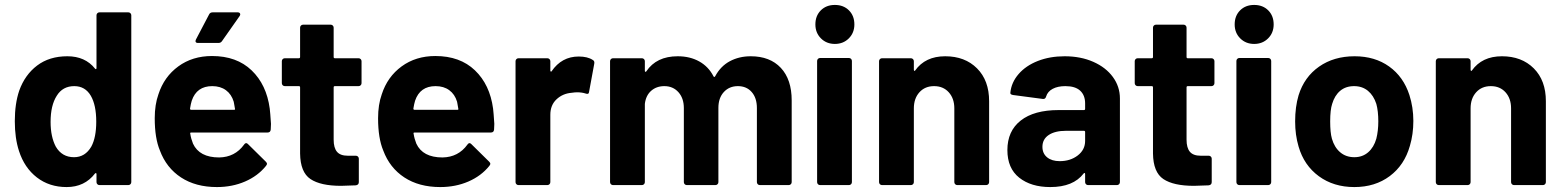

<svg xmlns="http://www.w3.org/2000/svg" viewBox="-20 -750 6333 778"><path d="M383 -700H500Q505 -700 508.5 -696.5Q512 -693 512 -688V-12Q512 -7 508.5 -3.5Q505 0 500 0H383Q378 0 374.5 -3.5Q371 -7 371 -12V-45Q371 -48 369 -48.5Q367 -49 365 -47Q323 8 250 8Q180 8 129.5 -31Q79 -70 57 -138Q40 -190 40 -259Q40 -330 58 -383Q81 -447 130.5 -484.5Q180 -522 253 -522Q325 -522 365 -472Q367 -469 369 -470Q371 -471 371 -474V-688Q371 -693 374.5 -696.5Q378 -700 383 -700ZM370 -257Q370 -324 348 -362Q325 -401 281 -401Q234 -401 210 -362Q185 -323 185 -256Q185 -196 206 -156Q231 -113 280 -113Q325 -113 350 -156Q370 -193 370 -257Z M1077 -225Q1076 -213 1064 -213H755Q749 -213 751 -208Q754 -188 762 -168Q788 -112 868 -112Q932 -113 969 -164Q973 -170 978 -170Q981 -170 985 -166L1057 -95Q1062 -90 1062 -86Q1062 -84 1058 -78Q1025 -37 973 -14.5Q921 8 859 8Q773 8 713.5 -31Q654 -70 628 -140Q607 -190 607 -271Q607 -326 622 -368Q645 -439 702.5 -481Q760 -523 839 -523Q939 -523 999.5 -465Q1060 -407 1073 -310Q1075 -295 1078 -248Q1078 -238 1077 -225ZM757 -342Q753 -329 750 -310Q750 -305 755 -305H928Q934 -305 932 -310Q927 -339 927 -338Q918 -368 895.5 -384.5Q873 -401 840 -401Q777 -401 757 -342ZM774 -590 827 -691Q831 -700 842 -700H943Q950 -700 952.5 -695.5Q955 -691 951 -685L880 -584Q875 -576 866 -576H782Q775 -576 773 -580Q771 -584 774 -590Z M1433 -401H1337Q1332 -401 1332 -396V-184Q1332 -151 1345.5 -135Q1359 -119 1389 -119H1422Q1427 -119 1430.5 -115.5Q1434 -112 1434 -107V-12Q1434 -1 1422 1Q1380 3 1362 3Q1279 3 1238 -24.5Q1197 -52 1196 -128V-396Q1196 -401 1191 -401H1134Q1129 -401 1125.5 -404.5Q1122 -408 1122 -413V-502Q1122 -507 1125.5 -510.5Q1129 -514 1134 -514H1191Q1196 -514 1196 -519V-638Q1196 -643 1199.5 -646.5Q1203 -650 1208 -650H1320Q1325 -650 1328.5 -646.5Q1332 -643 1332 -638V-519Q1332 -514 1337 -514H1433Q1438 -514 1441.5 -510.5Q1445 -507 1445 -502V-413Q1445 -408 1441.5 -404.5Q1438 -401 1433 -401Z M1982 -225Q1981 -213 1969 -213H1660Q1654 -213 1656 -208Q1659 -188 1667 -168Q1693 -112 1773 -112Q1837 -113 1874 -164Q1878 -170 1883 -170Q1886 -170 1890 -166L1962 -95Q1967 -90 1967 -86Q1967 -84 1963 -78Q1930 -37 1878 -14.5Q1826 8 1764 8Q1678 8 1618.5 -31Q1559 -70 1533 -140Q1512 -190 1512 -271Q1512 -326 1527 -368Q1550 -439 1607.5 -481Q1665 -523 1744 -523Q1844 -523 1904.5 -465Q1965 -407 1978 -310Q1980 -295 1983 -248Q1983 -238 1982 -225ZM1662 -342Q1658 -329 1655 -310Q1655 -305 1660 -305H1833Q1839 -305 1837 -310Q1832 -339 1832 -338Q1823 -368 1800.5 -384.5Q1778 -401 1745 -401Q1682 -401 1662 -342Z M2382 -507Q2390 -503 2388 -492L2367 -378Q2366 -366 2353 -371Q2338 -376 2318 -376Q2310 -376 2296 -374Q2260 -371 2235 -347.5Q2210 -324 2210 -285V-12Q2210 -7 2206.5 -3.5Q2203 0 2198 0H2081Q2076 0 2072.5 -3.5Q2069 -7 2069 -12V-502Q2069 -507 2072.5 -510.5Q2076 -514 2081 -514H2198Q2203 -514 2206.5 -510.5Q2210 -507 2210 -502V-464Q2210 -461 2212 -460Q2214 -459 2215 -461Q2256 -521 2325 -521Q2361 -521 2382 -507Z M3188 -343V-12Q3188 -7 3184.5 -3.5Q3181 0 3176 0H3059Q3054 0 3050.5 -3.5Q3047 -7 3047 -12V-312Q3047 -353 3026 -377Q3005 -401 2970 -401Q2935 -401 2913 -377Q2891 -353 2891 -313V-12Q2891 -7 2887.5 -3.5Q2884 0 2879 0H2763Q2758 0 2754.5 -3.5Q2751 -7 2751 -12V-312Q2751 -352 2729 -376.5Q2707 -401 2672 -401Q2640 -401 2618.5 -382Q2597 -363 2593 -329V-12Q2593 -7 2589.5 -3.5Q2586 0 2581 0H2464Q2459 0 2455.5 -3.5Q2452 -7 2452 -12V-502Q2452 -507 2455.5 -510.5Q2459 -514 2464 -514H2581Q2586 -514 2589.5 -510.5Q2593 -507 2593 -502V-463Q2593 -460 2595 -459Q2597 -458 2599 -461Q2640 -522 2726 -522Q2776 -522 2813.5 -501Q2851 -480 2871 -441Q2874 -435 2878 -441Q2900 -482 2937.5 -502Q2975 -522 3022 -522Q3100 -522 3144 -475Q3188 -428 3188 -343Z M3284 -651Q3284 -686 3306 -708Q3328 -730 3363 -730Q3398 -730 3420 -708Q3442 -686 3442 -651Q3442 -617 3419.5 -594.5Q3397 -572 3363 -572Q3329 -572 3306.5 -594.5Q3284 -617 3284 -651ZM3291 -12V-503Q3291 -508 3294.5 -511.5Q3298 -515 3303 -515H3420Q3425 -515 3428.5 -511.5Q3432 -508 3432 -503V-12Q3432 -7 3428.5 -3.5Q3425 0 3420 0H3303Q3298 0 3294.5 -3.5Q3291 -7 3291 -12Z M3988 -340V-12Q3988 -7 3984.5 -3.5Q3981 0 3976 0H3859Q3854 0 3850.5 -3.5Q3847 -7 3847 -12V-311Q3847 -351 3824.5 -376Q3802 -401 3765 -401Q3728 -401 3705.5 -376Q3683 -351 3683 -311V-12Q3683 -7 3679.5 -3.5Q3676 0 3671 0H3554Q3549 0 3545.5 -3.5Q3542 -7 3542 -12V-502Q3542 -507 3545.5 -510.5Q3549 -514 3554 -514H3671Q3676 -514 3679.5 -510.5Q3683 -507 3683 -502V-467Q3683 -464 3685 -463Q3687 -462 3688 -464Q3729 -522 3810 -522Q3890 -522 3939 -473Q3988 -424 3988 -340Z M4518 -351V-12Q4518 -7 4514.5 -3.5Q4511 0 4506 0H4389Q4384 0 4380.5 -3.5Q4377 -7 4377 -12V-45Q4377 -48 4375 -49Q4373 -50 4371 -47Q4329 8 4236 8Q4158 8 4110 -30Q4062 -68 4062 -142Q4062 -219 4116 -261.5Q4170 -304 4270 -304H4372Q4377 -304 4377 -309V-331Q4377 -364 4357 -382.5Q4337 -401 4297 -401Q4266 -401 4245.5 -390Q4225 -379 4219 -359Q4216 -348 4206 -349L4085 -365Q4073 -367 4074 -374Q4078 -416 4107.5 -450Q4137 -484 4185.5 -503Q4234 -522 4294 -522Q4359 -522 4410 -499.5Q4461 -477 4489.5 -438Q4518 -399 4518 -351ZM4377 -179V-215Q4377 -220 4372 -220H4300Q4255 -220 4229.5 -203Q4204 -186 4204 -155Q4204 -128 4223 -112.5Q4242 -97 4274 -97Q4317 -97 4347 -120Q4377 -143 4377 -179Z M4889 -401H4793Q4788 -401 4788 -396V-184Q4788 -151 4801.5 -135Q4815 -119 4845 -119H4878Q4883 -119 4886.5 -115.5Q4890 -112 4890 -107V-12Q4890 -1 4878 1Q4836 3 4818 3Q4735 3 4694 -24.5Q4653 -52 4652 -128V-396Q4652 -401 4647 -401H4590Q4585 -401 4581.5 -404.5Q4578 -408 4578 -413V-502Q4578 -507 4581.5 -510.5Q4585 -514 4590 -514H4647Q4652 -514 4652 -519V-638Q4652 -643 4655.5 -646.5Q4659 -650 4664 -650H4776Q4781 -650 4784.5 -646.5Q4788 -643 4788 -638V-519Q4788 -514 4793 -514H4889Q4894 -514 4897.5 -510.5Q4901 -507 4901 -502V-413Q4901 -408 4897.5 -404.5Q4894 -401 4889 -401Z M4983 -651Q4983 -686 5005 -708Q5027 -730 5062 -730Q5097 -730 5119 -708Q5141 -686 5141 -651Q5141 -617 5118.5 -594.5Q5096 -572 5062 -572Q5028 -572 5005.5 -594.5Q4983 -617 4983 -651ZM4990 -12V-503Q4990 -508 4993.5 -511.5Q4997 -515 5002 -515H5119Q5124 -515 5127.5 -511.5Q5131 -508 5131 -503V-12Q5131 -7 5127.5 -3.5Q5124 0 5119 0H5002Q4997 0 4993.5 -3.5Q4990 -7 4990 -12Z M5242 -156Q5228 -203 5228 -258Q5228 -317 5242 -364Q5265 -438 5325 -480Q5385 -522 5469 -522Q5551 -522 5609 -480.5Q5667 -439 5691 -365Q5707 -315 5707 -260Q5707 -206 5693 -159Q5671 -81 5611.5 -36.5Q5552 8 5468 8Q5384 8 5324 -36Q5264 -80 5242 -156ZM5557 -188Q5565 -220 5565 -258Q5565 -300 5557 -329Q5546 -363 5523 -382Q5500 -401 5467 -401Q5433 -401 5410.5 -382Q5388 -363 5378 -329Q5370 -305 5370 -258Q5370 -213 5377 -188Q5387 -153 5410.5 -133Q5434 -113 5468 -113Q5501 -113 5524 -133Q5547 -153 5557 -188Z M6244 -340V-12Q6244 -7 6240.5 -3.5Q6237 0 6232 0H6115Q6110 0 6106.5 -3.5Q6103 -7 6103 -12V-311Q6103 -351 6080.5 -376Q6058 -401 6021 -401Q5984 -401 5961.5 -376Q5939 -351 5939 -311V-12Q5939 -7 5935.5 -3.5Q5932 0 5927 0H5810Q5805 0 5801.5 -3.5Q5798 -7 5798 -12V-502Q5798 -507 5801.5 -510.5Q5805 -514 5810 -514H5927Q5932 -514 5935.5 -510.5Q5939 -507 5939 -502V-467Q5939 -464 5941 -463Q5943 -462 5944 -464Q5985 -522 6066 -522Q6146 -522 6195 -473Q6244 -424 6244 -340Z"/></svg>

Font: UMi
Style: Bold
Weight: 700
Designer: Peter Middis
Foundry: We Are UMi
Version: Version 1.0